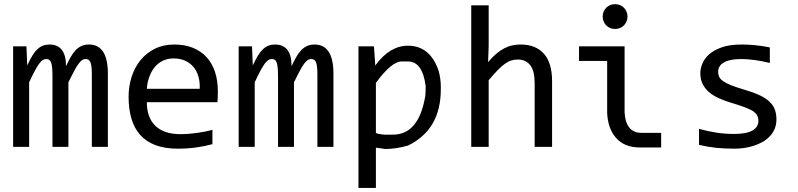

<svg xmlns="http://www.w3.org/2000/svg" viewBox="-20 -716 3889 936"><path d="M427.7 0H505.9V-356.9C505.9 -451.7 475.1 -499 413.6 -499C399.9 -499 387.9 -496.7 377.4 -491.9C367 -487.2 357.5 -480.4 348.9 -471.4C340.3 -462.5 332.2 -451.4 324.7 -438.2C317.2 -425 309.6 -410 301.8 -393.1C301.8 -429.2 294.9 -455.9 281.2 -473.1C267.6 -490.4 247.6 -499 221.2 -499C209.5 -499 198.8 -497.2 189.2 -493.4C179.6 -489.7 170.6 -483.8 162.1 -475.8C153.6 -467.9 145.4 -457.4 137.5 -444.3C129.5 -431.3 121.3 -415.5 112.8 -397L108.9 -490.2H43.9V0H122.1V-314.9C132.8 -337.7 142.1 -356.4 149.9 -371.1C157.7 -385.7 164.8 -397.3 171.1 -405.8C177.5 -414.2 183.3 -420.1 188.5 -423.3C193.7 -426.6 199.2 -428.2 205.1 -428.2C210.6 -428.2 215.3 -427.1 219.2 -424.8C223.1 -422.5 226.3 -418.3 228.8 -412.1C231.2 -405.9 233 -397.3 234.1 -386.2C235.3 -375.2 235.8 -360.7 235.8 -342.8V0H313.5V-314.9C323.9 -336.1 332.9 -353.9 340.6 -368.4C348.2 -382.9 355.2 -394.5 361.6 -403.3C367.9 -412.1 373.9 -418.5 379.4 -422.4C384.9 -426.3 391 -428.2 397.5 -428.2C403 -428.2 407.6 -427.1 411.4 -424.8C415.1 -422.5 418.2 -418.5 420.7 -412.8C423.1 -407.1 424.9 -399.4 426 -389.6C427.2 -379.9 427.7 -367.4 427.7 -352.1Z M1042 -271C1042 -305.8 1037.4 -337.3 1028.1 -365.5C1018.8 -393.6 1005.1 -417.6 987.1 -437.3C969 -456.9 946.8 -472.2 920.4 -482.9C894 -493.7 863.8 -499 829.6 -499C794.4 -499 763 -492.2 735.4 -478.5C707.7 -464.8 684.3 -446.4 665.3 -423.1C646.2 -399.8 631.8 -372.8 621.8 -342C611.9 -311.3 606.9 -278.6 606.9 -244.1C606.9 -204.4 611.6 -168.9 620.8 -137.5C630.1 -106 644.4 -79.5 663.8 -57.9C683.2 -36.2 708 -19.7 738.3 -8.3C768.6 3.1 804.7 8.8 846.7 8.8C877.9 8.8 908.1 6.8 937.3 2.7C966.4 -1.4 992.5 -6.7 1015.6 -13.2V-83C1005.2 -80.1 993.9 -77.4 981.7 -75C969.5 -72.5 956.7 -70.3 943.4 -68.4C930 -66.4 916.2 -64.9 901.9 -63.7C887.5 -62.6 873.2 -62 858.9 -62C806.2 -62 765.8 -75.4 737.8 -102.3C709.8 -129.2 695.8 -167.6 695.8 -217.8H1040C1040.7 -224.9 1041.2 -232.6 1041.5 -240.7C1041.8 -248.9 1042 -259 1042 -271ZM953.6 -283.2H695.8C697.4 -305 701.7 -325 708.5 -343.3C715.3 -361.5 724.3 -377.1 735.4 -390.1C746.4 -403.2 759.6 -413.2 774.9 -420.4C790.2 -427.6 807.1 -431.2 825.7 -431.2C847.2 -431.2 866 -427.5 882.3 -420.2C898.6 -412.8 912.2 -402.7 923.1 -389.6C934 -376.6 942.1 -361.1 947.3 -343C952.5 -325 954.6 -305 953.6 -283.2Z M1527.3 0H1605.5V-356.9C1605.5 -451.7 1574.7 -499 1513.2 -499C1499.5 -499 1487.5 -496.7 1477.1 -491.9C1466.6 -487.2 1457.1 -480.4 1448.5 -471.4C1439.9 -462.5 1431.8 -451.4 1424.3 -438.2C1416.8 -425 1409.2 -410 1401.4 -393.1C1401.4 -429.2 1394.5 -455.9 1380.9 -473.1C1367.2 -490.4 1347.2 -499 1320.8 -499C1309.1 -499 1298.4 -497.2 1288.8 -493.4C1279.2 -489.7 1270.2 -483.8 1261.7 -475.8C1253.3 -467.9 1245 -457.4 1237.1 -444.3C1229.1 -431.3 1220.9 -415.5 1212.4 -397L1208.5 -490.2H1143.6V0H1221.7V-314.9C1232.4 -337.7 1241.7 -356.4 1249.5 -371.1C1257.3 -385.7 1264.4 -397.3 1270.8 -405.8C1277.1 -414.2 1282.9 -420.1 1288.1 -423.3C1293.3 -426.6 1298.8 -428.2 1304.7 -428.2C1310.2 -428.2 1314.9 -427.1 1318.8 -424.8C1322.8 -422.5 1325.9 -418.3 1328.4 -412.1C1330.8 -405.9 1332.6 -397.3 1333.7 -386.2C1334.9 -375.2 1335.4 -360.7 1335.4 -342.8V0H1413.1V-314.9C1423.5 -336.1 1432.5 -353.9 1440.2 -368.4C1447.8 -382.9 1454.8 -394.5 1461.2 -403.3C1467.5 -412.1 1473.5 -418.5 1479 -422.4C1484.5 -426.3 1490.6 -428.2 1497.1 -428.2C1502.6 -428.2 1507.2 -427.1 1511 -424.8C1514.7 -422.5 1517.8 -418.5 1520.3 -412.8C1522.7 -407.1 1524.5 -399.4 1525.6 -389.6C1526.8 -379.9 1527.3 -367.4 1527.3 -352.1Z M1812.5 3.9C1819.3 4.9 1834.6 7 1858.4 10.3H1861.8C1893.1 10.3 1928.7 4.7 1968.8 -6.3C2075.5 -58.1 2128.9 -149.3 2128.9 -279.8V-296.4C2128.9 -318.8 2125.5 -343.3 2118.7 -369.6C2091 -452 2041 -493.2 1968.8 -493.2C1910.2 -493.2 1857.9 -462.1 1812 -399.9L1809.1 -397L1808.6 -408.2L1803.2 -490.2H1727.5V200.2H1812.5ZM1812.5 -312C1863.3 -381.7 1905.3 -416.5 1938.5 -416.5H1968.8C2016 -416.5 2044.8 -376.5 2055.2 -296.4V-293C2055.2 -267.3 2054 -249.5 2051.8 -239.7C2029.9 -119.6 1977.9 -59.6 1895.5 -59.6H1855.5C1833.3 -61.2 1819 -64 1812.5 -67.9Z M2671.4 0V-319.8C2671.4 -379.7 2658 -424.6 2631.3 -454.3C2604.7 -484.1 2566.9 -499 2518.1 -499C2503.7 -499 2489.9 -497.6 2476.6 -494.6C2463.2 -491.7 2450.1 -486.8 2437.3 -480C2424.4 -473.1 2411.5 -464.3 2398.7 -453.4C2385.8 -442.5 2372.7 -429 2359.4 -413.1L2362.3 -490.2V-689.9H2277.3V0H2362.3V-325.2C2378.9 -344.7 2393.6 -361 2406.2 -374C2418.9 -387 2430.7 -397.4 2441.4 -405C2452.1 -412.7 2462.5 -418.1 2472.4 -421.1C2482.3 -424.2 2493 -425.8 2504.4 -425.8C2530.8 -425.8 2551 -416.4 2565.2 -397.7C2579.3 -379 2586.4 -350.7 2586.4 -313V0Z M2978.5 -695.8C2970.1 -695.8 2962.1 -694.3 2954.6 -691.2C2947.1 -688.1 2940.7 -683.8 2935.3 -678.2C2929.9 -672.7 2925.7 -666.3 2922.6 -658.9C2919.5 -651.6 2918 -643.7 2918 -635.3C2918 -627.1 2919.5 -619.3 2922.6 -611.8C2925.7 -604.3 2929.9 -597.8 2935.3 -592.3C2940.7 -586.8 2947.1 -582.4 2954.6 -579.3C2962.1 -576.3 2970.1 -574.7 2978.5 -574.7C2987 -574.7 2995 -576.3 3002.4 -579.3C3009.9 -582.4 3016.4 -586.8 3021.7 -592.3C3027.1 -597.8 3031.3 -604.3 3034.4 -611.8C3037.5 -619.3 3039.1 -627.1 3039.1 -635.3C3039.1 -643.7 3037.5 -651.6 3034.4 -658.9C3031.3 -666.3 3027.1 -672.7 3021.7 -678.2C3016.4 -683.8 3009.9 -688.1 3002.4 -691.2C2995 -694.3 2987 -695.8 2978.5 -695.8ZM3044.9 -98.1C3032.9 -114.7 3026.2 -138.7 3024.9 -169.9V-490.2H2802.7V-418.9H2939.9V-163.1C2942.9 -113.6 2956.7 -74.5 2981.4 -45.9C3008.8 -13.3 3047.9 2.9 3098.6 2.9H3203.1V-68.4H3106.9C3079.3 -68.4 3058.6 -78.3 3044.9 -98.1Z M3765.1 -133.8C3765.1 -152 3762.5 -168.3 3757.1 -182.6C3751.7 -196.9 3742.8 -209.8 3730.5 -221.2C3718.1 -232.6 3702 -242.9 3682.1 -252.2C3662.3 -261.5 3637.9 -270.3 3608.9 -278.8C3582.2 -286.6 3560.5 -293.9 3543.9 -300.5C3527.3 -307.2 3514.4 -313.9 3505.1 -320.6C3495.8 -327.2 3489.5 -334.1 3486.1 -341.3C3482.7 -348.5 3481 -356.4 3481 -365.2C3481 -374 3482.9 -382.2 3486.8 -389.9C3490.7 -397.5 3497.2 -404.2 3506.1 -409.9C3515.1 -415.6 3526.8 -420.1 3541.3 -423.3C3555.7 -426.6 3573.6 -428.2 3594.7 -428.2C3612.3 -428.2 3633.1 -426.7 3657 -423.6C3680.9 -420.5 3706.2 -415.7 3732.9 -409.2V-484.9C3707.5 -490.1 3683.1 -493.7 3659.7 -495.8C3636.2 -498 3614.9 -499 3595.7 -499C3556.6 -499 3524.1 -494.4 3498 -485.1C3472 -475.8 3451.3 -464.2 3436 -450.2C3420.7 -436.2 3409.9 -421.1 3403.6 -404.8C3397.2 -388.5 3394 -373.5 3394 -359.9C3394 -339 3397.9 -321 3405.8 -305.7C3413.6 -290.4 3424.3 -277 3438 -265.6C3451.7 -254.2 3467.9 -244.4 3486.6 -236.1C3505.3 -227.8 3525.7 -220.4 3547.9 -213.9C3577.5 -205.1 3600.8 -197.3 3617.9 -190.4C3635 -183.6 3647.6 -177 3655.8 -170.7C3663.9 -164.3 3669.5 -157.6 3672.6 -150.6C3675.7 -143.6 3677.2 -135.7 3677.2 -127C3677.2 -106.4 3667.5 -90.7 3647.9 -79.6C3628.4 -68.5 3598.3 -63 3557.6 -63C3529.6 -63 3501.5 -65.1 3473.1 -69.3C3444.8 -73.6 3416.3 -79.8 3387.7 -87.9V-9.8C3414.4 -3.3 3441.7 1.5 3469.5 4.4C3497.3 7.3 3527.8 8.8 3561 8.8C3576.3 8.8 3592 7.6 3607.9 5.4C3623.9 3.1 3639.4 -0.5 3654.5 -5.4C3669.7 -10.3 3683.9 -16.4 3697.3 -23.9C3710.6 -31.4 3722.3 -40.4 3732.4 -51C3742.5 -61.6 3750.5 -73.7 3756.3 -87.4C3762.2 -101.1 3765.1 -116.5 3765.1 -133.8Z"/></svg>

Font: CodeNewRoman Nerd Font Mono
Style: Regular
Weight: 400
Monospace: yes
Designer: Sam Radian
Foundry: Code New Roman
Version: Version 2.00 November 29, 2014;Nerd Fonts 3.2.1